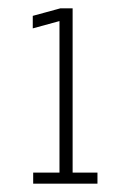

<svg xmlns="http://www.w3.org/2000/svg" viewBox="-20 -720 310 460"><path d="M59.5 -280V-306.5H122.5V-669.5L58.5 -652V-682L124.5 -700H154V-306.5H213.5V-280Z"/></svg>

Font: Trispace Condensed Thin
Style: Regular
Weight: 100
Width: 3
Designer: Tyler Finck
Foundry: Etcetera Type Company
Version: Version 1.210; ttfautohint (v1.8.3)